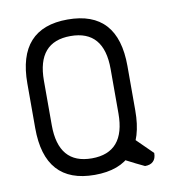

<svg xmlns="http://www.w3.org/2000/svg" viewBox="-68 -621 616 681"><g transform="rotate(-10 240.0 -280.0)"><path d="M400.4 -360.4Q400.4 -320.3 400.4 -200.2Q400.4 0 219.7 0Q40 0 40 -200.2Q40 -252.9 40 -360.4Q40 -559.6 219.7 -559.6Q400.4 -559.6 400.4 -360.4ZM99.6 -360.4Q99.6 -320.3 99.6 -200.2Q99.6 -59.6 219.7 -59.6Q339.8 -59.6 339.8 -200.2Q339.8 -252.9 339.8 -360.4Q339.8 -500 219.7 -500Q99.6 -500 99.6 -360.4ZM440.4 -40Q440.4 -19.5 429.7 -9.8Q419.9 0 400.4 0Q379.9 -9.8 370.1 -14.6Q360.4 -19.5 320.3 -40Q339.8 -59.6 379.9 -99.6Q394.5 -85 440.4 -40Z"/></g></svg>

Font: Moonwalk
Style: Regular
Weight: 400
Designer: BarCoded
Foundry: BarCoded
Version: Version 1.0